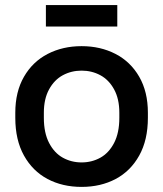

<svg xmlns="http://www.w3.org/2000/svg" viewBox="-20 -722 640 753"><path d="M40 -260V-280Q40 -362 74 -421Q108 -480 167 -510.5Q226 -541 300 -541Q374 -541 433 -510.5Q492 -480 526 -421Q560 -362 560 -280V-260Q560 -173 526 -112Q492 -51 433.5 -20Q375 11 300 11Q225 11 166.5 -20Q108 -51 74 -112Q40 -173 40 -260ZM448 -260V-280Q448 -334 427.5 -371.5Q407 -409 373.5 -427Q340 -445 300 -445Q260 -445 226.5 -427Q193 -409 172.5 -371.5Q152 -334 152 -280V-260Q152 -201 172.5 -161.5Q193 -122 226.5 -103.5Q260 -85 300 -85Q340 -85 373.5 -103.5Q407 -122 427.5 -161.5Q448 -201 448 -260ZM160 -702H440V-618H160Z"/></svg>

Font: .
Style: 
Weight: 500
Designer: A.Korolkova, Vitaly Kuzmin
Foundry: ParaType Ltd
Version: Version 1.000; Glyphs 3.2, build 3192.0